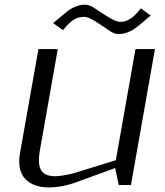

<svg xmlns="http://www.w3.org/2000/svg" viewBox="-20 -794 707 824"><path d="M150.9 -147Q147 -124 147 -106.4Q147 -70.8 164.1 -54.2Q181.2 -37.6 217.3 -37.6Q231 -37.6 256.6 -42Q282.2 -46.4 298.8 -51.3L477.1 -106.4L561.5 -583.5H645L542 0H489.7L474.1 -72.8L312 -13.7Q248 10.3 189.9 10.3Q130.9 10.3 96.7 -18.1Q62.5 -46.4 62.5 -100.6Q62.5 -116.7 65.4 -134.3L145 -583.5H228ZM424.8 -679.2 386.7 -704.1Q358.4 -721.7 339.8 -721.7Q333.5 -721.7 326.9 -720.5Q320.3 -719.2 315.2 -718Q310.1 -716.8 304.2 -713.4Q298.3 -710 294.4 -708Q290.5 -706.1 285.2 -701.2Q279.8 -696.3 277.1 -694.1Q274.4 -691.9 269.3 -686.3Q264.2 -680.7 262.7 -679Q261.2 -677.2 256.1 -671.4Q251 -665.5 250.5 -664.6L208 -694.8L257.8 -736.3Q271.5 -747.6 281.2 -754.2Q291 -760.7 308.8 -767.3Q326.7 -773.9 344.7 -773.9Q353.5 -773.9 362.1 -771Q370.6 -768.1 375 -765.9Q379.4 -763.7 392.1 -754.9Q404.8 -746.1 410.2 -742.7L448.7 -718.8Q477.5 -700.2 496.6 -700.2Q505.9 -700.2 514.2 -702.1Q522.5 -704.1 530.3 -708.5Q538.1 -712.9 543.7 -716.3Q549.3 -719.7 556.4 -726.8Q563.5 -733.9 566.7 -737.3Q569.8 -740.7 576.7 -748.8Q583.5 -756.8 585 -758.3L626.5 -727.1L577.1 -685.5Q563.5 -674.8 553.5 -668Q543.5 -661.1 525.6 -654.5Q507.8 -647.9 489.3 -647.9Q482.4 -647.9 477.1 -648.9Q471.7 -649.9 464.6 -653.6Q457.5 -657.2 454.3 -659.2Q451.2 -661.1 439.9 -668.7Q428.7 -676.3 424.8 -679.2Z"/></svg>

Font: Resagnicto
Style: Italic
Weight: 500
Italic angle: -10°
Version: Version 0.999